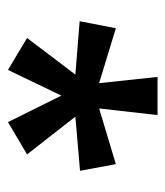

<svg xmlns="http://www.w3.org/2000/svg" viewBox="14 -816 424 493"><g transform="rotate(90 226.5 -569.0)"><path d="M275 -761H177L193 -611L52 -654L34 -561L171 -550L77 -426L159 -377L225 -514L293 -377L376 -426L279 -550L418 -562L401 -654L258 -611Z"/></g></svg>

Font: Noto Sans Armenian Condensed Medium
Style: Regular
Weight: 500
Width: 3
Designer: Monotype Design Team
Foundry: Monotype Imaging Inc.
Version: Version 2.008